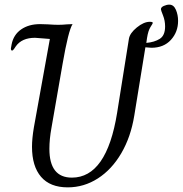

<svg xmlns="http://www.w3.org/2000/svg" viewBox="-20 -798 788 828"><path d="M748 -708Q748 -660 717 -626Q686 -592 633 -592Q627 -592 607 -594L559 -299Q544 -207 503 -137Q462 -67 402 -28.5Q342 10 272 10Q196 10 157 -35.5Q118 -81 118 -165Q118 -200 126 -248L195 -630Q190 -630 170 -632Q134 -635 131 -635Q74 -635 48 -598Q46 -595 41 -587.5Q36 -580 32 -580Q27 -580 27 -589Q27 -591 30 -606Q38 -648 71 -671Q104 -694 153 -694L186 -693Q214 -691 231 -691Q249 -691 269 -693L293 -694Q275 -667 250 -523L202 -247Q193 -198 193 -156Q193 -32 290 -32Q440 -32 485 -311L536 -631Q540 -655 570 -679.5Q600 -704 626 -704Q639 -704 639 -699Q639 -697 629 -681.5Q619 -666 614 -634L611 -613Q646 -616 669 -630.5Q692 -645 692 -684Q692 -709 683 -731.5Q674 -754 674 -758Q674 -767 686.5 -772.5Q699 -778 710 -778Q729 -778 738.5 -756Q748 -734 748 -708Z"/></svg>

Font: Charm
Style: Regular
Weight: 400
Designer: Katatrad Aksorn Co.,Ltd.
Foundry: Cadson Demak Co.,Ltd.
Version: Version 1.001